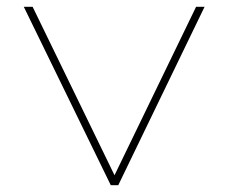

<svg xmlns="http://www.w3.org/2000/svg" viewBox="-20 -545 673 565"><path d="M306 0 50 -525H76L322 -19H312L557 -525H582L328 0Z"/></svg>

Font: Lexend Giga Thin
Style: Regular
Weight: 250
Version: Version 1.007